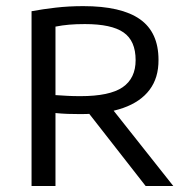

<svg xmlns="http://www.w3.org/2000/svg" viewBox="-20 -622 632 642"><path d="M85.5 0V-584.5Q123 -591.5 166.5 -596.5Q210 -601.5 258.5 -601.5Q385.5 -601.5 447.8 -557.8Q510 -514 510 -422Q510.5 -362 480.2 -321.8Q450 -281.5 391.8 -261Q333.5 -240.5 249 -240.5Q227 -240.5 206.2 -241.2Q185.5 -242 165.5 -244V0ZM467 0 249 -279H338.5L559.5 0ZM249 -300.5Q346.5 -300.5 390 -330.2Q433.5 -360 433.5 -421Q433.5 -485.5 393.2 -513.5Q353 -541.5 264 -541.5Q234.5 -541.5 211.2 -539.5Q188 -537.5 165.5 -533V-304Q189 -302.5 206.5 -301.5Q224 -300.5 249 -300.5Z"/></svg>

Font: Encode Sans SC
Style: Regular
Weight: 400
Version: Version 3.002